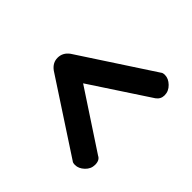

<svg xmlns="http://www.w3.org/2000/svg" viewBox="-121 -604 653 653"><g transform="rotate(45 205.5 -277.5)"><path d="M21 -277Q21 -302 43 -318L306 -490Q310 -494 321 -494Q338 -494 353.5 -479Q369 -464 369 -444Q369 -426 354 -415L144 -277L354 -139Q369 -132 369 -110Q369 -90 353.5 -75.5Q338 -61 321 -61Q310 -61 306 -65L43 -237Q21 -253 21 -277Z"/></g></svg>

Font: AkaAcidDosis
Style: SemiBold
Weight: 600
Designer: Edgar Tolentino, Pablo Impallari, Igino Marini, Cyberella
Foundry: Edgar Tolentino, Pablo Impallari, Igino Marini, Cyberella
Version: Version 1.007